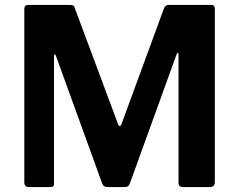

<svg xmlns="http://www.w3.org/2000/svg" viewBox="-20 -762 974 782"><path d="M98 0Q79 0 79 -20V-725Q79 -742 95 -742H264Q274 -742 278.5 -739.5Q283 -737 285 -728L461 -256Q464 -248 468 -248.5Q472 -249 475 -257L646 -723Q652 -742 666 -742H841Q855 -742 855 -726V-21Q855 0 833 0H726Q716 0 711.5 -4.5Q707 -9 707 -18V-541Q707 -547 704 -546.5Q701 -546 699 -540L509 -15Q504 0 489 0H418Q401 0 396 -15L208 -534Q206 -541 203 -540.5Q200 -540 200 -533V-16Q200 -7 197 -3.5Q194 0 183 0H98Z"/></svg>

Font: Libre Franklin SemiBold
Style: Regular
Weight: 600
Designer: Pablo Impallari, Rodrigo Fuenzalida, Nhung Nguyen
Foundry: Impallari Type
Version: Version 3.000